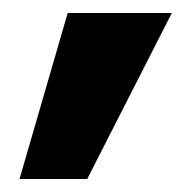

<svg xmlns="http://www.w3.org/2000/svg" viewBox="-20 -134 296 295"><path d="M10 141 84 -114H244L114 141Z"/></svg>

Font: Ysabeau Office ExtraBold
Style: Regular
Weight: 800
Designer: Christian Thalmann (Catharsis Fonts)
Version: Version 2.001;gftools[0.9.30]; featfreeze: tnum,lnum,ss02